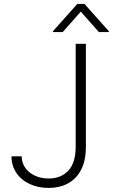

<svg xmlns="http://www.w3.org/2000/svg" viewBox="-20 -925 561 955"><path d="M407.2 -707V-194.3Q407.2 -126 383.3 -80.3Q359.4 -34.7 317.6 -12.5Q275.9 9.8 221.7 9.8Q169.4 9.8 127.2 -10Q85 -29.8 61 -65.7Q37.1 -101.6 37.1 -147.5H87.9Q87.9 -115.7 105.5 -90.6Q123 -65.4 153.6 -51.3Q184.1 -37.1 221.7 -37.1Q282.7 -37.1 319.3 -75.7Q356 -114.3 356.4 -194.3V-707ZM381.8 -867.2 292 -765.6H243.2V-769.5L364.3 -905.3H400.4L521.5 -769.5V-765.6H471.7Z"/></svg>

Font: Pretendard ExtraLight
Style: Regular
Weight: 200
Designer: Base glyphs from Inter by Rasmus Andersson; Hangeul glyphs from Noto Sans CJK(Source Han Sans) by Jang Soo-young and Kan
Foundry: Kil Hyung-jin
Version: Version 1.309